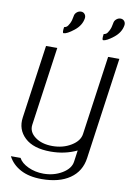

<svg xmlns="http://www.w3.org/2000/svg" viewBox="-126 -1113 941 1395"><g transform="rotate(10 344.0 -416.0)"><path d="M494.1 42 505.9 -42Q418 0 312.5 0Q185.5 0 122.1 -59.6Q58.6 -119.1 71.3 -209L147.5 -750H230.5L148.4 -168Q141.6 -115.2 190.9 -78.6Q240.2 -42 318.4 -42Q396.5 -42 456.5 -78.6Q516.6 -115.2 523.4 -168L605.5 -750H688.5L583 0Q569.3 99.6 490.7 153.8Q412.1 208 283.2 208Q189.5 208 127 174.3Q64.5 140.6 35.2 83H106.4Q125 119.1 176.8 143.1Q228.5 167 289.1 167Q366.2 167 426.8 130.4Q487.3 93.8 494.1 42ZM682.6 -998Q674.8 -943.4 624 -903.3Q573.2 -863.3 548.8 -863.3Q538.1 -863.3 544.9 -908.2Q553.7 -908.2 563 -914.6Q572.3 -920.9 583.5 -942.9Q594.7 -964.8 599.6 -998Q601.6 -1015.6 615.7 -1027.8Q629.9 -1040 646.5 -1040Q664.1 -1040 674.3 -1027.8Q684.6 -1015.6 682.6 -998ZM390.6 -998Q382.8 -943.4 332 -903.3Q281.2 -863.3 256.8 -863.3Q246.1 -863.3 252.9 -908.2Q261.7 -908.2 271 -914.6Q280.3 -920.9 291.5 -942.9Q302.7 -964.8 307.6 -998Q309.6 -1015.6 323.7 -1027.8Q337.9 -1040 355.5 -1040Q372.1 -1040 382.3 -1027.8Q392.6 -1015.6 390.6 -998Z"/></g></svg>

Font: okolaks
Style: RegularItalic
Weight: 500
Italic angle: -8°
Version: Version 000.6.0